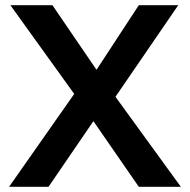

<svg xmlns="http://www.w3.org/2000/svg" viewBox="-20 -720 732 740"><path d="M15 0 266 -358 20 -700H182L352 -451L515 -700H667L425 -347L677 0H515L340 -253L167 0Z"/></svg>

Font: Lexend Deca Medium
Style: Regular
Weight: 500
Designer: Bonnie Shaver-Troup, Thomas Jockin
Foundry: Lexend
Version: Version 1.008; ttfautohint (v1.8.4.7-5d5b)